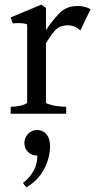

<svg xmlns="http://www.w3.org/2000/svg" viewBox="-20 -490 416 827"><path d="M26 0V-30Q37 -30 58 -33Q79 -36 97 -46V-385Q84 -390 66.5 -390.5Q49 -391 35 -389L26 -415L158 -470L178 -456V-360Q202 -397 231 -428Q260 -459 296 -463Q341 -468 370 -450L326 -359Q318 -367 304 -374Q290 -381 272 -381Q236 -381 215 -356.5Q194 -332 178 -303V-46Q201 -36 226 -33Q251 -30 265 -30V0ZM93 317 79 298Q108 276 124.5 246Q141 216 141 180H140Q116 180 100.5 164.5Q85 149 85 126Q85 104 100.5 87Q116 70 140 70Q163 70 178 86Q193 102 195 128Q198 156 188.5 192Q179 228 155.5 261.5Q132 295 93 317Z"/></svg>

Font: Joan
Style: Regular
Weight: 400
Designer: Paolo Biagini
Version: Version 1.001; ttfautohint (v1.8.4.7-5d5b);gftools[0.9.30]